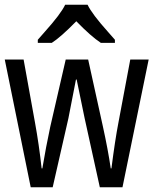

<svg xmlns="http://www.w3.org/2000/svg" viewBox="-22 -786 644 806"><path d="M397 0 333 -291 299.8 -452.1H296.9L265.1 -289.1L199.2 0H106.9L-2 -536.1H77.1L125 -271Q141.6 -180.2 152.8 -79.1H155.8Q170.9 -169.4 189 -253.9L253.9 -536.1H348.1L410.2 -253.9Q431.2 -158.7 442.9 -79.1H445.8Q460.9 -197.3 475.1 -271L524.9 -536.1H602.1L492.2 0ZM460.4 -606H401.4Q359.9 -633.3 298.3 -696.8Q233.4 -630.4 195.3 -606H136.7V-619.1Q148.9 -633.3 165.5 -651.9Q233.4 -727.5 251.5 -766.1H345.7Q363.8 -727.5 431.6 -651.9L460.4 -619.1Z"/></svg>

Font: Apple Sans Adjectives
Style: Regular
Weight: 400
Monospace: yes
Foundry: Apple Sans Adjectives
Version: Version 0.01